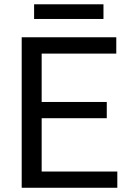

<svg xmlns="http://www.w3.org/2000/svg" viewBox="-20 -887 608 907"><path d="M534.2 -76.7V0H82.5V-710.9H529.3V-633.8H176.8V-405.3H484.4V-328.6H176.8V-76.7ZM468.8 -866.7V-797.4H141.1V-866.7Z"/></svg>

Font: Vazirmatn RD FD
Style: Regular
Weight: 400
Designer: Saber Rastikerdar
Foundry: Saber Rastikerdar
Version: Version 33.003